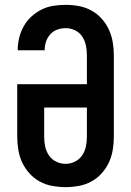

<svg xmlns="http://www.w3.org/2000/svg" viewBox="-20 -763 540 791"><path d="M250 8Q223 8 195.5 3Q168 -2 144 -15Q120 -28 101.5 -48.5Q83 -69 71.5 -93.5Q60 -118 55.5 -145.5Q51 -173 51 -200V-416H338V-535Q338 -555 334 -575Q330 -595 319 -612Q308 -629 289.5 -638Q271 -647 251 -647Q233 -647 216 -641Q199 -635 187 -621.5Q175 -608 169.5 -591Q164 -574 164 -556H53V-557Q53 -582 59 -607Q65 -632 77.5 -654.5Q90 -677 109 -694.5Q128 -712 151 -723.5Q174 -735 199.5 -739Q225 -743 250 -743Q278 -743 305 -738Q332 -733 356 -720Q380 -707 398.5 -686.5Q417 -666 428.5 -641Q440 -616 444.5 -589Q449 -562 449 -535V-200Q449 -173 444.5 -145.5Q440 -118 428.5 -93.5Q417 -69 398.5 -48.5Q380 -28 356 -15Q332 -2 304.5 3Q277 8 250 8ZM250 -88Q270 -88 288.5 -97Q307 -106 318.5 -123Q330 -140 334 -160Q338 -180 338 -200V-320H162V-200Q162 -180 166 -160Q170 -140 181.5 -123Q193 -106 211.5 -97Q230 -88 250 -88Z"/></svg>

Font: Iosevka Algr
Style: Bold
Weight: 700
Monospace: yes
Designer: Belleve Invis
Foundry: Belleve Invis
Version: Version 26.0.2; ttfautohint (v1.8.3)